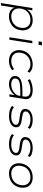

<svg xmlns="http://www.w3.org/2000/svg" viewBox="1578 -2316 917 4114"><g transform="rotate(90 2037.0 -258.5)"><path d="M45 180 152 -492H202L184 -376Q207 -419 243 -446.5Q279 -474 322.5 -487Q366 -500 414 -500Q494 -500 546 -464.5Q598 -429 619 -366Q640 -303 623 -220Q609 -147 566 -96Q523 -45 461 -18.5Q399 8 327 8Q254 8 205.5 -25Q157 -58 144 -112L97 180ZM332 -41Q392 -41 441.5 -64Q491 -87 525.5 -129.5Q560 -172 572 -233Q592 -330 547.5 -391Q503 -452 405 -452Q346 -452 296.5 -429.5Q247 -407 213 -364Q179 -321 166 -261Q147 -163 191 -102Q235 -41 332 -41Z M866 -627 876 -697H951L940 -627ZM778 0 855 -492H908L830 0Z M1284 8Q1202 8 1146 -26.5Q1090 -61 1067 -123.5Q1044 -186 1060 -271Q1072 -328 1100.5 -371Q1129 -414 1170 -442.5Q1211 -471 1261 -485.5Q1311 -500 1364 -500Q1420 -500 1464.5 -481.5Q1509 -463 1537 -429L1509 -389Q1481 -419 1441 -435.5Q1401 -452 1360 -452Q1316 -452 1275.5 -440Q1235 -428 1202 -403.5Q1169 -379 1145.5 -342.5Q1122 -306 1112 -257Q1092 -155 1141.5 -98Q1191 -41 1287 -41Q1332 -41 1377.5 -57Q1423 -73 1460 -101L1483 -62Q1458 -40 1426 -24Q1394 -8 1358.5 0Q1323 8 1284 8Z M1781 8Q1721 8 1679.5 -12Q1638 -32 1619.5 -67Q1601 -102 1610 -147Q1621 -197 1660 -226.5Q1699 -256 1770.5 -268Q1842 -280 1949 -280H2056L2048 -234H1938Q1844 -234 1786 -226Q1728 -218 1699 -197Q1670 -176 1663 -139Q1654 -93 1689.5 -66.5Q1725 -40 1791 -40Q1849 -40 1901 -63.5Q1953 -87 1988 -125.5Q2023 -164 2030 -207L2048 -317Q2059 -387 2021.5 -419.5Q1984 -452 1906 -452Q1854 -452 1801.5 -438Q1749 -424 1697 -394L1677 -439Q1711 -459 1750.5 -472.5Q1790 -486 1831 -493Q1872 -500 1910 -500Q1976 -500 2022 -482Q2068 -464 2089.5 -424.5Q2111 -385 2100 -320L2049 0H2000L2017 -113H2018Q1995 -82 1960.5 -54Q1926 -26 1881.5 -9Q1837 8 1781 8Z M2466 8Q2398 8 2338.5 -9.5Q2279 -27 2250 -58L2276 -99Q2298 -78 2328.5 -65Q2359 -52 2395.5 -46Q2432 -40 2469 -40Q2544 -40 2593.5 -64Q2643 -88 2651 -127Q2658 -162 2637 -182Q2616 -202 2555 -212L2443 -228Q2368 -241 2336 -274.5Q2304 -308 2317 -373Q2325 -410 2355 -438.5Q2385 -467 2433.5 -483.5Q2482 -500 2545 -500Q2584 -500 2622.5 -493Q2661 -486 2693 -471.5Q2725 -457 2740 -435L2714 -395Q2684 -426 2636 -439Q2588 -452 2539 -452Q2467 -452 2422 -427Q2377 -402 2369 -364Q2362 -328 2382.5 -308Q2403 -288 2458 -279L2567 -262Q2648 -249 2682 -215.5Q2716 -182 2704 -118Q2696 -80 2664 -51.5Q2632 -23 2581.5 -7.5Q2531 8 2466 8Z M3069 8Q3001 8 2941.5 -9.5Q2882 -27 2853 -58L2879 -99Q2901 -78 2931.5 -65Q2962 -52 2998.5 -46Q3035 -40 3072 -40Q3147 -40 3196.5 -64Q3246 -88 3254 -127Q3261 -162 3240 -182Q3219 -202 3158 -212L3046 -228Q2971 -241 2939 -274.5Q2907 -308 2920 -373Q2928 -410 2958 -438.5Q2988 -467 3036.5 -483.5Q3085 -500 3148 -500Q3187 -500 3225.5 -493Q3264 -486 3296 -471.5Q3328 -457 3343 -435L3317 -395Q3287 -426 3239 -439Q3191 -452 3142 -452Q3070 -452 3025 -427Q2980 -402 2972 -364Q2965 -328 2985.5 -308Q3006 -288 3061 -279L3170 -262Q3251 -249 3285 -215.5Q3319 -182 3307 -118Q3299 -80 3267 -51.5Q3235 -23 3184.5 -7.5Q3134 8 3069 8Z M3701 8Q3617 8 3563 -27.5Q3509 -63 3488.5 -126.5Q3468 -190 3485 -273Q3497 -327 3524 -369.5Q3551 -412 3590 -441Q3629 -470 3677 -485Q3725 -500 3779 -500Q3863 -500 3916.5 -464.5Q3970 -429 3990.5 -366.5Q4011 -304 3995 -221Q3983 -166 3956 -123.5Q3929 -81 3890 -52Q3851 -23 3803 -7.5Q3755 8 3701 8ZM3702 -41Q3763 -41 3812.5 -64Q3862 -87 3896 -129.5Q3930 -172 3943 -233Q3963 -330 3918.5 -391Q3874 -452 3776 -452Q3717 -452 3667 -429.5Q3617 -407 3583.5 -364Q3550 -321 3536 -261Q3517 -163 3561 -102Q3605 -41 3702 -41Z"/></g></svg>

Font: Nunito Sans 7pt SemiExpanded ExtraLight
Style: Italic
Weight: 250
Width: 6
Italic angle: -9°
Designer: Vernon Adams
Foundry: Vernon Adams
Version: Version 3.101;gftools[0.9.27]